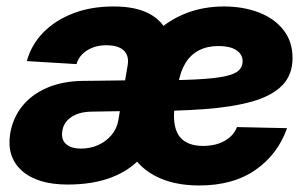

<svg xmlns="http://www.w3.org/2000/svg" viewBox="-20 -565 959 597"><path d="M190.4 8.8Q96.2 8.8 48.1 -34.2Q0 -77.1 11.7 -149.9Q20 -198.7 49.1 -234.9Q78.1 -271 125.7 -291.7Q173.3 -312.5 237.3 -313.5Q262.7 -313.5 287.6 -314Q312.5 -314.5 338.1 -314.7Q363.8 -314.9 391.6 -315.4L377.4 -219.7Q348.6 -219.2 319.8 -218.8Q291 -218.3 262.7 -217.8Q224.1 -216.8 200.9 -200.4Q177.7 -184.1 173.8 -158.2Q169.4 -131.3 185.3 -117.2Q201.2 -103 231.9 -103Q261.2 -103 285.9 -114.3Q310.5 -125.5 327.1 -145.5Q343.8 -165.5 348.1 -191.9L377 -362.3Q381.8 -392.1 364.7 -408.2Q347.7 -424.3 310.1 -424.3Q287.1 -424.3 268.1 -417Q249 -409.7 236.1 -396.7Q223.1 -383.8 217.8 -365.7L63.5 -375Q77.1 -425.3 114 -463.4Q150.9 -501.5 206.8 -523.2Q262.7 -544.9 333 -544.9Q400.9 -544.9 442.6 -523.2Q484.4 -501.5 500.5 -461.9Q516.6 -422.4 507.8 -368.7L476.6 -179.7L468.3 -173.8Q456.1 -117.7 420.2 -76.7Q384.3 -35.6 326.7 -13.4Q269 8.8 190.4 8.8ZM599.1 11.7Q517.1 11.7 460 -19.3Q402.8 -50.3 377.2 -109.6Q351.6 -168.9 362.3 -253.4Q370.1 -318.8 396.5 -372.3Q422.9 -425.8 464.4 -464.6Q505.9 -503.4 559.6 -524.2Q613.3 -544.9 676.3 -544.9Q735.8 -544.9 784.4 -526.4Q833 -507.8 861.3 -471.9Q889.6 -436 889.6 -384.8Q889.6 -332 857.4 -299.3Q825.2 -266.6 763.7 -249.3Q702.1 -231.9 614.5 -225.6Q526.9 -219.2 416 -219.2L432.1 -314.9Q527.3 -314.9 586.9 -317.9Q646.5 -320.8 678.5 -327.6Q710.4 -334.5 722.4 -345.9Q734.4 -357.4 734.4 -374Q734.4 -396.5 714.6 -409.2Q694.8 -421.9 659.7 -421.9Q625 -421.9 599.1 -408.7Q573.2 -395.5 557.1 -369.6Q541 -343.8 534.2 -304.7Q531.7 -290 528.6 -271Q525.4 -252 523.2 -234.4Q521 -216.8 521 -205.6Q521 -156.2 544.2 -133.8Q567.4 -111.3 611.3 -111.3Q651.4 -111.3 679.2 -127.4Q707 -143.6 716.8 -169.9L872.6 -166.5Q843.8 -85 774.4 -36.6Q705.1 11.7 599.1 11.7Z"/></svg>

Font: Inter 20pt ExtraBold
Style: Italic
Weight: 800
Italic angle: -9.3988°
Version: Version 4.001;git-66647c0bb